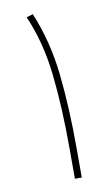

<svg xmlns="http://www.w3.org/2000/svg" viewBox="-75 -657 408 698"><g transform="rotate(-10 129.5 -308.0)"><path d="M169.4 0H144V-110.8Q144 -264.6 130.4 -387Q116.7 -509.3 73.2 -608.4L97.2 -615.7Q142.1 -508.3 155.8 -384.5Q169.4 -260.7 169.4 -109.4Z"/></g></svg>

Font: Vazirmatn FD NL Thin
Style: Regular
Weight: 100
Designer: Saber Rastikerdar
Foundry: Saber Rastikerdar
Version: Version 33.003